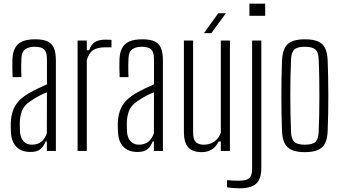

<svg xmlns="http://www.w3.org/2000/svg" viewBox="-20 -820 1852 1043"><path d="M145.5 5.5Q96.5 5.5 69.5 -22Q42.5 -49.5 39.5 -100Q39 -115 38.5 -126.8Q38 -138.5 38.5 -153.5Q40 -187 49 -215Q58 -243 78.8 -267.5Q99.5 -292 137 -313.5Q158.5 -326 185.5 -339.2Q212.5 -352.5 235 -362V-499.5Q235 -535 220.5 -550.5Q206 -566 168.5 -566Q137.5 -566 117.8 -552.8Q98 -539.5 96.5 -504.5Q95.5 -485.5 95.2 -466.2Q95 -447 95.5 -430.2Q96 -413.5 96.5 -401H48.5Q47 -429 47 -452.5Q47 -476 47.5 -497Q49 -534.5 61.5 -558.5Q74 -582.5 100.5 -594.5Q127 -606.5 171.5 -606.5Q214.5 -606.5 239 -594.8Q263.5 -583 273.5 -557.5Q283.5 -532 283.5 -492V0H234.5V-51.5H228Q218 -26 200.2 -10.2Q182.5 5.5 145.5 5.5ZM153 -34Q183.5 -34 203.5 -49.5Q223.5 -65 234.5 -96L235 -318.5Q215 -311 194 -300.2Q173 -289.5 143 -269Q110 -247 99 -217Q88 -187 87.5 -152.5Q87.5 -138.5 87.8 -125.8Q88 -113 88.5 -103Q91 -71.5 107.8 -52.8Q124.5 -34 153 -34Z M401.5 0V-600H451.5V-547H464Q475 -578.5 495.5 -591.5Q516 -604.5 552.5 -604.5Q559.5 -604.5 568.8 -604.2Q578 -604 585.5 -603.5V-563H552.5Q509.5 -563 486 -547.8Q462.5 -532.5 451.5 -493.5V0Z M727 5.5Q678 5.5 651 -22Q624 -49.5 621 -100Q620.5 -115 620 -126.8Q619.5 -138.5 620 -153.5Q621.5 -187 630.5 -215Q639.5 -243 660.2 -267.5Q681 -292 718.5 -313.5Q740 -326 767 -339.2Q794 -352.5 816.5 -362V-499.5Q816.5 -535 802 -550.5Q787.5 -566 750 -566Q719 -566 699.2 -552.8Q679.5 -539.5 678 -504.5Q677 -485.5 676.8 -466.2Q676.5 -447 677 -430.2Q677.5 -413.5 678 -401H630Q628.5 -429 628.5 -452.5Q628.5 -476 629 -497Q630.5 -534.5 643 -558.5Q655.5 -582.5 682 -594.5Q708.5 -606.5 753 -606.5Q796 -606.5 820.5 -594.8Q845 -583 855 -557.5Q865 -532 865 -492V0H816V-51.5H809.5Q799.5 -26 781.8 -10.2Q764 5.5 727 5.5ZM734.5 -34Q765 -34 785 -49.5Q805 -65 816 -96L816.5 -318.5Q796.5 -311 775.5 -300.2Q754.5 -289.5 724.5 -269Q691.5 -247 680.5 -217Q669.5 -187 669 -152.5Q669 -138.5 669.2 -125.8Q669.5 -113 670 -103Q672.5 -71.5 689.2 -52.8Q706 -34 734.5 -34Z M1076 6.5Q1026 6.5 1002.5 -19.5Q979 -45.5 979 -103V-600H1029V-99Q1029 -64 1042.8 -49Q1056.5 -34 1088 -34Q1120 -34 1144.2 -51Q1168.5 -68 1179.5 -99V-600H1229V0H1179.5V-51.5H1168Q1153.5 -22 1129.8 -7.8Q1106 6.5 1076 6.5ZM1088 -640 1165.5 -748H1207L1128 -640Z M1335 -734V-800H1420.5V-734ZM1280 203Q1267.5 203 1247.2 201.5Q1227 200 1213.5 198V158.5Q1226 160 1242.2 160.8Q1258.5 161.5 1278 161.5Q1318.5 161.5 1334 147.8Q1349.5 134 1349.5 98V-600H1399.5V93Q1399.5 151.5 1372.2 177.2Q1345 203 1280 203Z M1636 6.5Q1592 6.5 1565.2 -5.2Q1538.5 -17 1526 -42.2Q1513.5 -67.5 1512 -108.5Q1510.5 -144 1509.5 -190.8Q1508.5 -237.5 1508.5 -289.5Q1508.5 -341.5 1509.2 -393.2Q1510 -445 1512 -491Q1514 -532.5 1526.2 -557.8Q1538.5 -583 1565.2 -594.8Q1592 -606.5 1636 -606.5Q1681 -606.5 1707.8 -594.8Q1734.5 -583 1746.5 -557.5Q1758.5 -532 1760 -491Q1761.5 -450.5 1762.5 -403Q1763.5 -355.5 1763.5 -305.2Q1763.5 -255 1762.8 -205Q1762 -155 1760 -108.5Q1758.5 -67.5 1746.2 -42.2Q1734 -17 1707.2 -5.2Q1680.5 6.5 1636 6.5ZM1636 -34Q1678.5 -34 1694 -49.8Q1709.5 -65.5 1711 -100.5Q1713 -146.5 1714 -195.5Q1715 -244.5 1715 -295.5Q1715 -346.5 1714.2 -397.8Q1713.5 -449 1711 -499.5Q1709.5 -537 1692.8 -551.5Q1676 -566 1636 -566Q1595.5 -566 1579 -550.8Q1562.5 -535.5 1561 -497Q1559 -453 1558 -404.5Q1557 -356 1557 -305.2Q1557 -254.5 1558 -203.2Q1559 -152 1561 -102.5Q1562.5 -64.5 1579 -49.2Q1595.5 -34 1636 -34Z"/></svg>

Font: Big Shoulders Text Thin ExtraLight
Style: Regular
Weight: 250
Version: Version 2.002